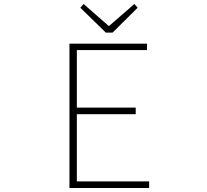

<svg xmlns="http://www.w3.org/2000/svg" viewBox="-20 -945 1040 965"><path d="M329.1 0V-725.6H718.8V-693.4H366.2V-404.3H662.1V-371.1H366.2V-33.2H729.5V0ZM511.7 -781.2 383.8 -906.2 400.4 -924.8 525.4 -815.4H529.3L655.3 -924.8L671.9 -906.2L545.9 -781.2Z"/></svg>

Font: Gen Shin Gothic Monospace ExtraLight
Style: Regular
Weight: 200
Designer: [Source Han Sans]
Ryoko NISHIZUKA  (kana & ideographs); Paul D. Hunt (Latin, Greek & Cyrillic); Wenlong ZHANG  (bopomofo
Version: Version 1.002.20150607